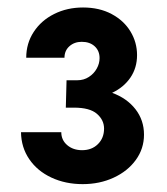

<svg xmlns="http://www.w3.org/2000/svg" viewBox="-20 -916 435 500"><path d="M34.7 -571.8H139.6Q139.6 -551.3 155 -538.1Q170.4 -524.9 193.8 -524.9Q219.2 -524.9 235.1 -540.8Q251 -556.6 251 -581.1Q251 -603.5 232.4 -619.6Q213.9 -635.7 172.4 -635.7H151.4L153.3 -707H181.2Q198.2 -707 211.4 -715.6Q224.6 -724.1 231.9 -737.3Q239.3 -750.5 239.3 -764.6Q239.3 -783.7 226.6 -795.4Q213.9 -807.1 192.9 -807.1Q173.8 -807.1 160.9 -795.7Q147.9 -784.2 147.9 -765.6H48.3Q48.3 -803.2 67.9 -833Q87.4 -862.8 121.1 -879.6Q154.8 -896.5 196.3 -896.5Q238.8 -896.5 270.8 -879.4Q302.7 -862.3 319.8 -834Q336.9 -805.7 336.9 -772.5Q336.9 -739.3 319.6 -713.9Q302.2 -688.5 272 -674.3Q310.5 -660.2 332.8 -631.6Q355 -603 355 -565.4Q355 -528.8 333.7 -499.5Q312.5 -470.2 276.1 -453.4Q239.7 -436.5 195.3 -436.5Q150.4 -436.5 113.8 -453.6Q77.1 -470.7 56.2 -501.5Q35.2 -532.2 34.7 -571.8Z"/></svg>

Font: Reddit Sans
Style: Bold
Weight: 700
Designer: Stephen Hutchings
Foundry: Reddit
Version: Version 1.013